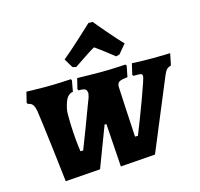

<svg xmlns="http://www.w3.org/2000/svg" viewBox="-111 -892 1065 1023"><g transform="rotate(-15 421.0 -380.5)"><path d="M416 -227H406L321 -3L128 11Q123 -37 105.5 -181.5Q88 -326 79 -388Q74 -415 65 -426Q56 -437 39 -439L35 -447L49 -504Q59 -504 89 -503Q119 -502 151 -502Q195 -502 238.5 -504Q282 -506 295 -507L299 -500L288 -439Q259 -436 245 -398.5Q231 -361 231 -332Q231 -277 234 -230.5Q237 -184 240.5 -157Q244 -130 245 -123H260Q297 -217 349 -357L361 -388Q368 -418 366.5 -415Q365 -412 365 -412Q365 -428 356 -433.5Q347 -439 319 -439L315 -447L329 -504Q342 -504 378.5 -503Q415 -502 453 -502Q496 -502 539.5 -504Q583 -506 596 -507L601 -500L589 -439Q554 -436 542.5 -428.5Q531 -421 531 -401Q531 -386 537.5 -274.5Q544 -163 546 -123H562Q594 -202 632.5 -306.5Q671 -411 671 -423Q671 -432 666 -435Q661 -438 645 -438H622L617 -445L631 -505Q643 -504 676.5 -503Q710 -502 748 -502Q781 -502 807.5 -503Q834 -504 842 -504L829 -440Q813 -435 805 -427Q797 -419 788 -398L624 -3L432 11ZM463 -772H486Q500 -754 546 -700.5Q592 -647 621 -617L579 -567L560 -562Q480 -625 458 -639Q433 -626 339 -562L320 -567L290 -617Q327 -647 385.5 -700.5Q444 -754 463 -772Z"/></g></svg>

Font: Alegreya SC ExtraBold
Style: Italic
Weight: 800
Italic angle: -7°
Designer: Juan Pablo del Peral
Foundry: Huerta Tipografica
Version: Version 2.007; ttfautohint (v1.6)